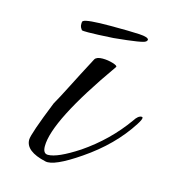

<svg xmlns="http://www.w3.org/2000/svg" viewBox="-71 -454 472 525"><g transform="rotate(15 164.5 -191.5)"><path d="M103 10Q45 -3 45 -36Q45 -52 84 -149Q95 -168 113.5 -204.5Q132 -241 160 -294Q165 -302 182 -302Q197 -302 211.5 -297.5Q226 -293 223 -289Q91 -102 91 -30Q91 -9 105 -9Q132 -9 190 -47Q259 -94 306 -160Q316 -176 326 -176Q329 -176 329 -173Q329 -168 320 -154Q276 -85 198 -32Q128 16 103 10ZM125 -361Q109 -361 107 -362Q106 -364 104 -366.5Q102 -369 101 -374Q100 -386 103 -387Q112 -394 180 -394Q234 -394 261 -392.5Q288 -391 288 -383Q287 -382 286.5 -380.5Q286 -379 284 -378Q279 -372 196 -364Q147 -361 125 -361Z"/></g></svg>

Font: Ephesis
Style: Regular
Weight: 400
Designer: Robert E. Leuschke
Foundry: Robert E. Leuschke
Version: Version 1.010; ttfautohint (v1.8.3)